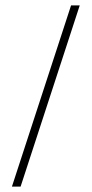

<svg xmlns="http://www.w3.org/2000/svg" viewBox="-20 -688 338 708"><path d="M56 0 274 -668H242L24 0Z"/></svg>

Font: Gantari Thin
Style: Regular
Weight: 250
Designer: Anugrah Pasau
Foundry: Lafontype
Version: Version 1.000